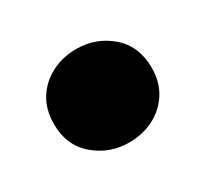

<svg xmlns="http://www.w3.org/2000/svg" viewBox="-63 -627 426 398"><g transform="rotate(-30 150.0 -428.5)"><path d="M150 -317Q103 -317 68 -346.8Q33 -376.5 33 -428Q33 -463 49 -488Q65 -513 91.8 -526.5Q118.5 -540 150 -540Q197.5 -540 232.2 -510.2Q267 -480.5 267 -428Q267 -393.5 250.8 -368.5Q234.5 -343.5 208 -330.2Q181.5 -317 150 -317Z"/></g></svg>

Font: Geologica Black
Style: Regular
Weight: 900
Designer: Sindre Bremnes, Frode Helland
Foundry: Monokrom Skriftforlag AS
Version: Version 1.010;gftools[0.9.28]